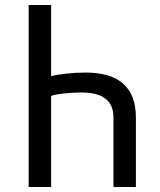

<svg xmlns="http://www.w3.org/2000/svg" viewBox="-20 -750 640 770"><path d="M185 -730V-444Q203 -450 243.5 -454.5Q284 -459 323 -459Q525 -459 525 -279V0H435V-279Q435 -379 308 -379Q271 -379 235 -375Q199 -371 185 -365V0H95V-730Z"/></svg>

Font: NKDuy Mono
Style: Regular
Weight: 400
Monospace: yes
Designer: NKDuy
Foundry: NKDuy
Version: Version 2.251; ttfautohint (v1.8.4.7-5d5b)